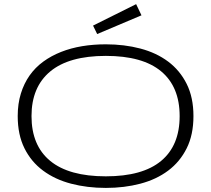

<svg xmlns="http://www.w3.org/2000/svg" viewBox="-20 -898 1024 931"><path d="M918 -335Q918 -244.6 885.3 -179Q852.5 -113.3 795.4 -70.6Q738.3 -27.8 660.6 -7.3Q583 13.2 493.2 13.2Q402.8 13.2 324.7 -7.3Q246.6 -27.8 189 -70.6Q131.3 -113.3 98.6 -179Q65.9 -244.6 65.9 -335Q65.9 -395 81.1 -444.1Q96.2 -493.2 123.5 -532Q150.9 -570.8 189.7 -599.1Q228.5 -627.4 276.1 -646.2Q323.7 -665 378.4 -674.1Q433.1 -683.1 493.2 -683.1Q583 -683.1 660.6 -662.6Q738.3 -642.1 795.4 -599.4Q852.5 -556.6 885.3 -491Q918 -425.3 918 -335ZM851.1 -335Q851.1 -477.5 761.2 -552.2Q671.4 -627 493.2 -627Q314.5 -627 223.6 -551.5Q132.8 -476.1 132.8 -335Q132.8 -192.4 223.6 -117.7Q314.5 -43 493.2 -43Q671.4 -43 761.2 -117.7Q851.1 -192.4 851.1 -335ZM666 -823.7 451.2 -732.9 431.2 -773.9 640.1 -877.9Z"/></svg>

Font: Stint Ultra Expanded
Style: Regular
Weight: 400
Width: 7
Designer: Astigmatic (AOETI)
Foundry: Astigmatic (AOETI)
Version: Version 1.000